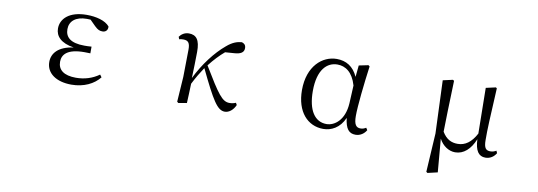

<svg xmlns="http://www.w3.org/2000/svg" viewBox="-57 -896 4114 1468"><g transform="rotate(10 2000.0 -162.0)"><path d="M496 15C593 15 670 -24 714 -80L700 -99C648 -62 588 -43 521 -43C427 -43 381 -80 381 -143C381 -200 421 -247 552 -247C562 -247 572 -247 598 -246V-298C574 -296 559 -296 542 -296C433 -296 393 -337 393 -398C393 -460 440 -501 526 -501L555 -500L598 -457C624 -432 638 -427 661 -427C684 -427 702 -444 699 -472C666 -513 593 -531 521 -531C385 -531 321 -466 321 -391C321 -331 364 -283 465 -268C348 -252 300 -195 300 -127C300 -39 379 15 496 15Z M1687 15C1718 15 1751 -9 1769 -51L1760 -67C1749 -62 1731 -57 1711 -57C1654 -57 1619 -107 1496 -311C1534 -360 1572 -400 1611 -433L1680 -438C1730 -441 1756 -456 1756 -490C1756 -516 1741 -526 1724 -531C1690 -528 1654 -518 1608 -478C1530 -413 1451 -310 1395 -195C1397 -264 1400 -334 1400 -398C1401 -493 1371 -527 1314 -527C1281 -527 1256 -509 1241 -488L1248 -470C1258 -473 1269 -474 1280 -474C1318 -474 1333 -456 1332 -402L1329 -192L1316 3L1326 11L1391 0C1394 -51 1395 -100 1397 -151C1427 -210 1446 -240 1476 -286C1588 -53 1629 15 1687 15Z M2451 14C2513 14 2578 -18 2614 -100C2624 -16 2651 15 2702 15C2739 15 2769 -7 2785 -35L2774 -52C2760 -44 2749 -39 2731 -39C2698 -39 2680 -60 2680 -127C2680 -204 2699 -380 2718 -518L2708 -526L2635 -511L2626 -421C2592 -497 2534 -531 2462 -531C2350 -531 2240 -437 2240 -251C2240 -82 2330 14 2451 14ZM2622 -353 2615 -213C2607 -82 2532 -27 2469 -27C2379 -27 2323 -107 2323 -258C2323 -425 2394 -490 2474 -490C2535 -490 2593 -454 2622 -353Z M3475 15C3541 15 3593 -32 3626 -113C3630 -25 3657 15 3710 15C3749 15 3777 -7 3793 -34L3785 -52C3772 -45 3759 -39 3740 -39C3706 -39 3689 -54 3689 -119C3688 -199 3693 -291 3705 -522L3697 -528L3621 -511L3626 -157C3588 -85 3541 -52 3483 -52C3435 -52 3395 -70 3362 -125C3363 -221 3367 -320 3373 -522L3363 -528L3287 -511L3303 -101L3285 200L3295 207L3372 189L3350 -69C3378 -16 3426 15 3475 15Z"/></g></svg>

Font: Harano Aji Mincho CN
Style: Regular
Weight: 400
Foundry: Masamichi Hosoda
Version: HaranoAjiMinchoCN-Regular version 20230610;ttx 4.39.4